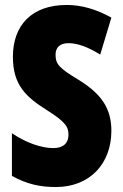

<svg xmlns="http://www.w3.org/2000/svg" viewBox="-20 -744 494 774"><path d="M429 -217C429 -312 383 -369 297 -422C216 -471 204 -486 204 -524C204 -550 219 -570 256 -570C292 -570 334 -555 384 -524L429 -673C368 -707 308 -724 249 -724C108 -724 32 -642 32 -515C32 -401 85 -353 169 -300C247 -251 256 -231 256 -200C256 -169 237 -147 195 -147C146 -147 84 -169 28 -207V-35C89 -1 143 10 205 10C342 10 429 -84 429 -217Z"/></svg>

Font: Noto Sans Gujarati ExtraCondensed Black
Style: Regular
Weight: 900
Width: 2
Designer: Jelle Bosma - Monotype Design Team, Universal Thirst
Foundry: Monotype Imaging Inc.
Version: Version 2.106